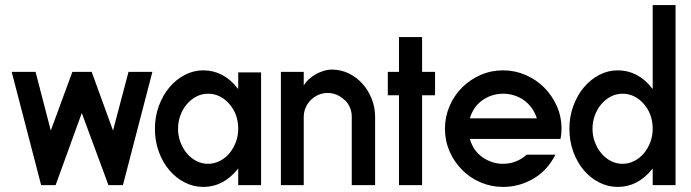

<svg xmlns="http://www.w3.org/2000/svg" viewBox="-20 -731 2719 756"><path d="M120 -448 180 -217 265 -448H341L425 -217L486 -448H580L464 -2H407L302 -286L199 -2H142L26 -448Z M1008 -446V-2H918V-67L915 -64Q859 5 780 5Q742 5 707.5 -12.5Q673 -30 647 -60.5Q621 -91 605.5 -133Q590 -175 590 -224Q590 -272 605.5 -314Q621 -356 647 -387Q673 -418 707.5 -436Q742 -454 780 -454Q860 -454 915 -384L916 -383Q916 -381 918 -381V-446ZM881 -324Q846 -362 799 -362Q774 -362 752.5 -350.5Q731 -339 715 -320Q699 -301 690 -276Q681 -251 681 -224Q681 -196 690.5 -171Q700 -146 716 -127Q732 -108 753.5 -97Q775 -86 799 -86Q823 -86 845 -97Q867 -108 883 -127Q899 -146 908.5 -171Q918 -196 918 -224Q918 -283 881 -324Z M1176 -448V-394Q1183 -407 1195.5 -418.5Q1208 -430 1223 -438.5Q1238 -447 1254.5 -452Q1271 -457 1287 -457Q1322 -457 1353 -442Q1384 -427 1407 -401.5Q1430 -376 1443.5 -342Q1457 -308 1457 -271V-2H1365V-271Q1365 -310 1338 -337H1337Q1307 -365 1270 -365Q1252 -365 1235 -358Q1218 -351 1205 -338.5Q1192 -326 1184 -308.5Q1176 -291 1176 -271V-2H1086V-448Z M1551 -2V-356H1507V-448H1551V-585H1642V-448H1693V-356H1642V-2Z M1961 -454Q2007 -454 2049 -436Q2091 -418 2122.5 -386.5Q2154 -355 2172.5 -313.5Q2191 -272 2191 -224Q2191 -203 2187 -184H1830Q1844 -136 1881 -111Q1918 -86 1961 -86Q2013 -86 2054 -122H2167Q2135 -59 2079.5 -27Q2024 5 1961 5Q1914 5 1872 -13Q1830 -31 1799 -62.5Q1768 -94 1750 -135.5Q1732 -177 1732 -224Q1732 -271 1750 -313Q1768 -355 1799.5 -386.5Q1831 -418 1872.5 -436Q1914 -454 1961 -454ZM2094 -265Q2078 -312 2042 -337Q2006 -362 1961 -362Q1917 -362 1880.5 -337Q1844 -312 1830 -265Z M2640 -711V-2H2550V-67L2547 -64Q2491 5 2412 5Q2374 5 2339.5 -12.5Q2305 -30 2279 -60.5Q2253 -91 2237.5 -133Q2222 -175 2222 -224Q2222 -272 2237.5 -314Q2253 -356 2279 -387Q2305 -418 2339.5 -436Q2374 -454 2412 -454Q2492 -454 2547 -384L2548 -383Q2548 -381 2550 -381V-711ZM2513 -324Q2478 -362 2431 -362Q2406 -362 2384.5 -350.5Q2363 -339 2347 -320Q2331 -301 2322 -276Q2313 -251 2313 -224Q2313 -196 2322.5 -171Q2332 -146 2348 -127Q2364 -108 2385.5 -97Q2407 -86 2431 -86Q2455 -86 2477 -97Q2499 -108 2515 -127Q2531 -146 2540.5 -171Q2550 -196 2550 -224Q2550 -283 2513 -324Z"/></svg>

Font: Fundamental  Brigade
Style: Regular
Weight: 400
Designer: Peter Wiegel, original typeface by Arno Drescher 1935
Foundry: Peter Wiegel
Version: Version 0.000 2012 initial release